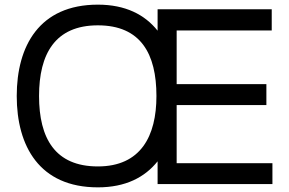

<svg xmlns="http://www.w3.org/2000/svg" viewBox="-20 -792 1245 826"><path d="M401 14C520 14 603 -29 658 -98V0H1152V-90H740V-340H1126V-430H740V-661H1149V-752H658V-660C603 -729 520 -772 401 -772C149 -772 52 -594 52 -379C52 -164 149 14 401 14ZM148 -379C148 -560 217 -683 401 -683C586 -683 653 -560 653 -379C653 -207 586 -76 401 -76C217 -76 148 -197 148 -379Z"/></svg>

Font: Hibana 45 SubMedium
Style: Regular
Weight: 500
Width: 6
Designer: pygmalion
Foundry: ybstudio
Version: Version 2021.007;FEAKit 1.0